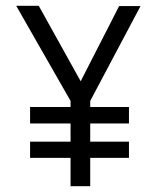

<svg xmlns="http://www.w3.org/2000/svg" viewBox="-20 -644 540 664"><path d="M36 -624H114L259 -363L392 -623H466L292 -295V-274H426V-217H292V-154H426V-98H292V0H224V-98H84V-154H224V-217H84V-274H224V-295Z"/></svg>

Font: InconsolataGo
Style: Regular
Weight: 400
Designer: Raph Levien, Kirill Tkachev
Foundry: Cyreal
Version: Version 1.013